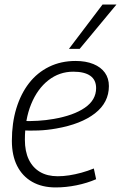

<svg xmlns="http://www.w3.org/2000/svg" viewBox="-20 -811 530 841"><path d="M81 -281Q112 -280 146.5 -282Q181 -284 215 -290Q302 -305 351.5 -339Q401 -373 401 -425Q401 -461 375.5 -479Q350 -497 301 -497Q240 -497 192 -459.5Q144 -422 116.5 -355Q89 -288 89 -199Q89 -148 106 -112.5Q123 -77 155 -58Q187 -39 233 -39Q257 -39 283 -43Q309 -47 336.5 -54.5Q364 -62 391 -73L401 -26Q362 -9 315.5 0.5Q269 10 224 10Q164 10 121 -14.5Q78 -39 55 -84.5Q32 -130 32 -194Q32 -272 51.5 -336Q71 -400 107 -446.5Q143 -493 195 -518.5Q247 -544 311 -544Q356 -544 389 -530.5Q422 -517 439.5 -492.5Q457 -468 457 -434Q457 -362 396 -314.5Q335 -267 226 -248Q187 -241 148 -239.5Q109 -238 76 -240ZM282 -597 429 -791H490L329 -597Z"/></svg>

Font: Georama Light
Style: Italic
Weight: 300
Italic angle: -9°
Designer: Jean-Baptiste Levee
Foundry: Production Type
Version: Version 1.001